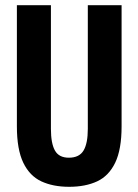

<svg xmlns="http://www.w3.org/2000/svg" viewBox="-20 -707 533 739"><path d="M246 12Q184 12 139 -9Q94 -30 69.5 -81Q45 -132 45 -221V-687H176V-211Q176 -155 191.5 -127.5Q207 -100 245 -100Q285 -100 301.5 -127.5Q318 -155 318 -211V-687H448V-221Q448 -132 423.5 -81Q399 -30 354 -9Q309 12 246 12Z"/></svg>

Font: Archivo ExtraCondensed
Style: Bold
Weight: 700
Width: 2
Designer: Hector Gatti
Foundry: Omnibus-Type
Version: Version 2.001